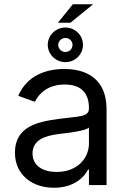

<svg xmlns="http://www.w3.org/2000/svg" viewBox="-20 -881 604 914"><path d="M237.2 12.8C332.4 12.8 382.1 -38.4 399.1 -73.9H403.4V0H487.2V-359.4C487.2 -532.7 355.1 -552.6 285.5 -552.6C203.1 -552.6 109.4 -524.1 66.8 -424.7L146.3 -396.3C164.8 -436.1 208.5 -478.7 288.4 -478.7C365.4 -478.7 403.4 -437.9 403.4 -367.9V-365.1C403.4 -324.6 362.2 -328.1 262.8 -315.3C161.6 -302.2 51.1 -279.8 51.1 -154.8C51.1 -48.3 133.5 12.8 237.2 12.8ZM250 -62.5C183.2 -62.5 134.9 -92.3 134.9 -150.6C134.9 -214.5 193.2 -234.4 258.5 -242.9C294 -247.2 389.2 -257.1 403.4 -274.1V-197.4C403.4 -129.3 349.4 -62.5 250 -62.5ZM291.2 -585.2C338.1 -585.2 375 -622.2 375 -667.6C375 -713.1 338.1 -750 291.2 -750C245.7 -750 207.4 -713.1 207.4 -667.6C207.4 -622.2 245.7 -585.2 291.2 -585.2ZM255.7 -772.7H315.3L423.3 -860.8H326.7ZM291.2 -633.5C272.7 -633.5 257.1 -649.1 257.1 -667.6C257.1 -684.7 272.7 -700.3 291.2 -700.3C311.1 -700.3 325.3 -684.7 325.3 -667.6C325.3 -649.1 311.1 -633.5 291.2 -633.5Z"/></svg>

Font: Karasuma Gothic
Style: Regular
Weight: 400
Designer: Rasmus Andersson, Ryoko Nishizuka
Foundry: Genbu
Version: Version 1.00